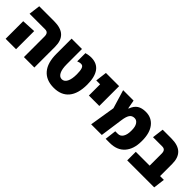

<svg xmlns="http://www.w3.org/2000/svg" viewBox="164 -1555 2500 2500"><g transform="rotate(45 1413.5 -305.0)"><path d="M392 0V-379Q392 -415 377.5 -433Q363 -451 331 -451H45L65 -609H340Q465 -609 524.5 -552Q584 -495 584 -382V0ZM55 0V-324L247 -334V0Z M948 9Q809 9 735 -77Q661 -163 661 -330V-609H852V-330Q852 -239 876.5 -191.5Q901 -144 944 -144Q988 -144 1013 -191.5Q1038 -239 1038 -330Q1038 -394 1026 -428.5Q1014 -463 985 -464Q966 -465 951.5 -461Q937 -457 922 -451V-603Q946 -609 969 -613Q992 -617 1020 -617Q1125 -615 1177 -542Q1229 -469 1229 -330Q1229 -163 1157 -77Q1085 9 948 9Z M1344 -244V-451H1273L1293 -609H1536V-244Z M1630 0 1687 -353 1610 -609H1802L1824 -490H1830Q1856 -561 1901.5 -590Q1947 -619 2019 -619Q2126 -619 2188.5 -540Q2251 -461 2251 -320V-307Q2251 -165 2179 -82.5Q2107 0 1973 0H1897L1916 -158H1963Q2009 -158 2034 -198.5Q2059 -239 2059 -307V-320Q2059 -386 2035 -422Q2011 -458 1973 -458Q1926 -458 1903 -423Q1880 -388 1870 -312L1826 0Z M2294 0V-158H2549V-379Q2549 -415 2534.5 -433Q2520 -451 2488 -451H2318L2338 -609H2497Q2622 -609 2681.5 -552Q2741 -495 2741 -382V-158H2811L2791 0Z"/></g></svg>

Font: Noto Sans Hebrew SemiCondensed Black
Style: Regular
Weight: 900
Width: 4
Designer: Ben Nathan
Foundry: Google LLC
Version: Version 3.001; ttfautohint (v1.8.4.7-5d5b)